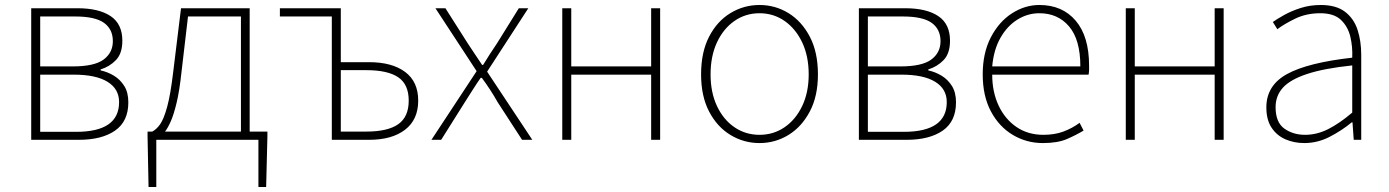

<svg xmlns="http://www.w3.org/2000/svg" viewBox="-20 -560 5562 769"><path d="M105 0V-527H290Q376 -527 423 -495.5Q470 -464 470 -397Q470 -346 444.5 -319.5Q419 -293 383 -282V-278Q411 -272 436 -257Q461 -242 477.5 -216Q494 -190 494 -150Q494 -74 441 -37Q388 0 296 0ZM141 -294H271Q358 -294 395 -321.5Q432 -349 432 -395Q432 -443 396.5 -468.5Q361 -494 281 -494H141ZM141 -32H285Q457 -32 457 -151Q457 -204 410.5 -232.5Q364 -261 276 -261H141Z M606 0V189H575L571 -13V-33H590Q607 -42 621.5 -62.5Q636 -83 649.5 -132Q663 -181 674 -274L705 -527H980V-33H1051V-13L1046 189H1015V0ZM641 -33H945V-494H733L707 -272Q699 -197 687.5 -149Q676 -101 664 -74Q652 -47 641 -33Z M1309 0V-494H1101V-527H1345V-311H1458Q1550 -311 1602.5 -272Q1655 -233 1655 -157Q1655 -81 1602.5 -40.5Q1550 0 1458 0ZM1345 -33H1447Q1533 -33 1575 -62.5Q1617 -92 1617 -157Q1617 -222 1575 -250.5Q1533 -279 1447 -279H1345Z M1708 0 1889 -275 1724 -527H1764L1853 -387Q1867 -365 1881.5 -344Q1896 -323 1911 -300H1915Q1929 -323 1942.5 -344Q1956 -365 1971 -387L2058 -527H2096L1931 -273L2112 0H2071L1973 -151Q1959 -176 1943 -200.5Q1927 -225 1910 -248H1905Q1889 -225 1873.5 -200.5Q1858 -176 1842 -151L1747 0Z M2232 0V-527H2268V-294H2588V-527H2624V0H2588V-261H2268V0Z M3022 13Q2959 13 2905.5 -19.5Q2852 -52 2820 -113.5Q2788 -175 2788 -262Q2788 -351 2820 -413Q2852 -475 2905.5 -507.5Q2959 -540 3022 -540Q3085 -540 3138 -507.5Q3191 -475 3223.5 -413Q3256 -351 3256 -262Q3256 -175 3223.5 -113.5Q3191 -52 3138 -19.5Q3085 13 3022 13ZM3022 -20Q3078 -20 3122.5 -50.5Q3167 -81 3193 -135.5Q3219 -190 3219 -262Q3219 -335 3193 -390Q3167 -445 3122.5 -476Q3078 -507 3022 -507Q2966 -507 2921.5 -476Q2877 -445 2851.5 -390Q2826 -335 2826 -262Q2826 -190 2851.5 -135.5Q2877 -81 2921.5 -50.5Q2966 -20 3022 -20Z M3420 0V-527H3605Q3691 -527 3738 -495.5Q3785 -464 3785 -397Q3785 -346 3759.5 -319.5Q3734 -293 3698 -282V-278Q3726 -272 3751 -257Q3776 -242 3792.5 -216Q3809 -190 3809 -150Q3809 -74 3756 -37Q3703 0 3611 0ZM3456 -294H3586Q3673 -294 3710 -321.5Q3747 -349 3747 -395Q3747 -443 3711.5 -468.5Q3676 -494 3596 -494H3456ZM3456 -32H3600Q3772 -32 3772 -151Q3772 -204 3725.5 -232.5Q3679 -261 3591 -261H3456Z M4157 13Q4091 13 4036 -20Q3981 -53 3948.5 -114.5Q3916 -176 3916 -262Q3916 -348 3948.5 -410.5Q3981 -473 4033 -506.5Q4085 -540 4143 -540Q4235 -540 4288.5 -477Q4342 -414 4342 -297Q4342 -289 4342 -280.5Q4342 -272 4340 -261H3954Q3954 -192 3979.5 -137.5Q4005 -83 4051 -51.5Q4097 -20 4159 -20Q4204 -20 4239 -33Q4274 -46 4304 -68L4320 -37Q4290 -19 4253 -3Q4216 13 4157 13ZM3954 -294H4307Q4307 -401 4262 -454Q4217 -507 4143 -507Q4096 -507 4055 -481.5Q4014 -456 3987 -408.5Q3960 -361 3954 -294Z M4489 0V-527H4525V-294H4845V-527H4881V0H4845V-261H4525V0Z M5204 13Q5163 13 5128.5 -2Q5094 -17 5073 -48.5Q5052 -80 5052 -130Q5052 -218 5135 -263.5Q5218 -309 5396 -329Q5398 -372 5388.5 -412.5Q5379 -453 5351 -480Q5323 -507 5268 -507Q5212 -507 5167 -485Q5122 -463 5096 -443L5078 -472Q5095 -484 5123.5 -500Q5152 -516 5189.5 -528Q5227 -540 5270 -540Q5332 -540 5367.5 -512.5Q5403 -485 5417.5 -440Q5432 -395 5432 -341V0H5402L5397 -70H5394Q5354 -37 5305.5 -12Q5257 13 5204 13ZM5207 -20Q5254 -20 5299 -42.5Q5344 -65 5396 -109V-298Q5282 -286 5214.5 -263.5Q5147 -241 5118 -208.5Q5089 -176 5089 -131Q5089 -70 5124 -45Q5159 -20 5207 -20Z"/></svg>

Font: Source Han Sans SC ExtraLight
Style: Regular
Weight: 250
Designer: Ryoko NISHIZUKA 西塚涼子 (kana, bopomofo & ideographs); Paul D. Hunt (Latin, Greek & Cyrillic); Sandoll Communications 산돌커뮤니
Foundry: Adobe
Version: Version 2.004;hotconv 1.0.118;makeotfexe 2.5.65603